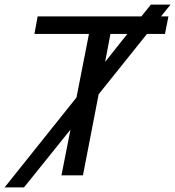

<svg xmlns="http://www.w3.org/2000/svg" viewBox="-59 -759 758 831"><path d="M679 -739 638 -688H670L655 -612H577L368 -351L300 0H207L246 -198L45 52H-39L272 -337L326 -612H90L104 -688H553L594 -739ZM419 -612 396 -491 492 -612Z"/></svg>

Font: Libra Sans
Style: Italic
Weight: 400
Italic angle: -12°
Foundry: Context Ltd
Version: Version 1.002